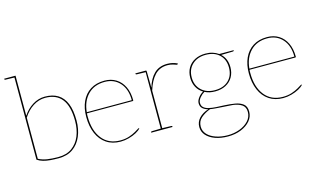

<svg xmlns="http://www.w3.org/2000/svg" viewBox="-102 -1032 2549 1533"><g transform="rotate(-15 1172.5 -266.0)"><path d="M266 6Q230 6 198 3.5Q166 1 139.5 -6.5Q113 -14 91 -29V-720H103V-389Q136 -439 183.5 -468.5Q231 -498 285 -498Q349 -498 392.5 -471Q436 -444 458.5 -389Q481 -334 481 -248Q481 -177 456.5 -119Q432 -61 384.5 -27.5Q337 6 266 6ZM266 -4Q334 -4 379 -36.5Q424 -69 446.5 -124Q469 -179 469 -248Q469 -370 422.5 -429Q376 -488 285 -488Q232 -488 184.5 -457.5Q137 -427 103 -373V-33Q136 -16 175 -10Q214 -4 266 -4ZM94 -720 93 -708 16 -710Q14 -710 11.5 -711.5Q9 -713 9 -715V-720Z M779 6Q711 6 662.5 -26.5Q614 -59 588.5 -118Q563 -177 563 -255Q563 -327 588 -382Q613 -437 661 -467.5Q709 -498 777 -498Q832 -498 873 -472.5Q914 -447 937 -400Q960 -353 960 -287Q960 -285 958.5 -283.5Q957 -282 954 -282H576Q575 -275 575 -270Q575 -265 575 -255Q575 -140 628.5 -72Q682 -4 779 -4Q820 -4 852.5 -15Q885 -26 908 -39.5Q931 -53 940 -59Q945 -62 948 -59L949 -58Q936 -42 909 -27.5Q882 -13 847.5 -3.5Q813 6 779 6ZM577 -291H949Q949 -382 901.5 -435Q854 -488 777 -488Q690 -488 637.5 -434Q585 -380 577 -291Z M1114 0V-490H1117Q1121 -490 1122.5 -488Q1124 -486 1124 -482L1126 -346Q1146 -417 1187.5 -457.5Q1229 -498 1296 -498Q1320 -498 1340.5 -493Q1361 -488 1380 -479L1378 -475Q1377 -473 1374.5 -471.5Q1372 -470 1370 -471Q1361 -474 1340.5 -480.5Q1320 -487 1296 -487Q1231 -487 1190.5 -444Q1150 -401 1126 -322V0ZM1123 0 1124 -12 1201 -10Q1203 -10 1205.5 -8.5Q1208 -7 1208 -5V0ZM1032 0V-5Q1032 -7 1034.5 -8.5Q1037 -10 1039 -10L1116 -12L1117 0ZM1117 -490 1116 -478 1039 -480Q1037 -480 1034.5 -481.5Q1032 -483 1032 -485V-490Z M1612 -498Q1645 -498 1671.5 -489.5Q1698 -481 1719 -466H1838V-464Q1838 -461 1835.5 -459Q1833 -457 1830 -457L1732 -455Q1778 -413 1778 -342Q1778 -296 1757.5 -260.5Q1737 -225 1699.5 -205.5Q1662 -186 1612 -186Q1587 -186 1566 -190.5Q1545 -195 1526 -205Q1504 -192 1486.5 -170.5Q1469 -149 1469 -129Q1469 -104 1484.5 -90.5Q1500 -77 1526.5 -71Q1553 -65 1585 -63Q1617 -61 1650 -60Q1697 -58 1738.5 -51Q1780 -44 1805.5 -24Q1831 -4 1831 39Q1831 82 1802.5 115.5Q1774 149 1726 168.5Q1678 188 1618 188Q1559 188 1513 171.5Q1467 155 1440.5 125.5Q1414 96 1414 56Q1414 14 1442.5 -16.5Q1471 -47 1520 -63Q1492 -70 1475 -85.5Q1458 -101 1458 -129Q1458 -150 1475.5 -173.5Q1493 -197 1517 -210Q1483 -230 1464.5 -264Q1446 -298 1446 -342Q1446 -389 1466.5 -424Q1487 -459 1524.5 -478.5Q1562 -498 1612 -498ZM1820 39Q1820 -2 1791 -21Q1762 -40 1718 -45Q1706 -46 1681.5 -47.5Q1657 -49 1627.5 -51Q1598 -53 1572.5 -55Q1547 -57 1534 -60Q1488 -42 1457 -15Q1426 12 1426 56Q1426 93 1451.5 120.5Q1477 148 1521 163Q1565 178 1618 178Q1670 178 1716 161Q1762 144 1791 112.5Q1820 81 1820 39ZM1612 -196Q1683 -196 1724.5 -235.5Q1766 -275 1766 -342Q1766 -409 1724.5 -448.5Q1683 -488 1612 -488Q1543 -488 1500.5 -448Q1458 -408 1458 -342Q1458 -276 1500.5 -236Q1543 -196 1612 -196Z M2123 6Q2055 6 2006.5 -26.5Q1958 -59 1932.5 -118Q1907 -177 1907 -255Q1907 -327 1932 -382Q1957 -437 2005 -467.5Q2053 -498 2121 -498Q2176 -498 2217 -472.5Q2258 -447 2281 -400Q2304 -353 2304 -287Q2304 -285 2302.5 -283.5Q2301 -282 2298 -282H1920Q1919 -275 1919 -270Q1919 -265 1919 -255Q1919 -140 1972.5 -72Q2026 -4 2123 -4Q2164 -4 2196.5 -15Q2229 -26 2252 -39.5Q2275 -53 2284 -59Q2289 -62 2292 -59L2293 -58Q2280 -42 2253 -27.5Q2226 -13 2191.5 -3.5Q2157 6 2123 6ZM1921 -291H2293Q2293 -382 2245.5 -435Q2198 -488 2121 -488Q2034 -488 1981.5 -434Q1929 -380 1921 -291Z"/></g></svg>

Font: Aleo Thin
Style: Regular
Weight: 250
Designer: Alessio Laiso
Foundry: Alessio Laiso
Version: Version 2.001;gftools[0.9.29]